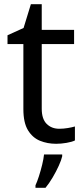

<svg xmlns="http://www.w3.org/2000/svg" viewBox="-20 -679 401 920"><path d="M264 -62Q284 -62 305 -65.5Q326 -69 339 -73V-6Q325 1 299 5.5Q273 10 249 10Q207 10 171.5 -4.5Q136 -19 114 -55Q92 -91 92 -156V-468H16V-510L93 -545L128 -659H180V-536H335V-468H180V-158Q180 -109 203.5 -85.5Q227 -62 264 -62ZM278 70Q274 88 261.5 115.5Q249 143 232.5 171Q216 199 198 221H150V209Q158 192 166.5 165.5Q175 139 182 110.5Q189 82 191 61H278Z"/></svg>

Font: Noto Sans Tifinagh Ahaggar
Style: Regular
Weight: 400
Designer: JamraPatel
Foundry: JamraPatel LLC
Version: Version 2.006; ttfautohint (v1.8.4.7-5d5b)